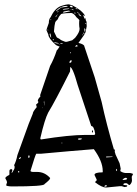

<svg xmlns="http://www.w3.org/2000/svg" viewBox="-20 -837 620 866"><path d="M291 -817.4 300.8 -814.5H303.7Q328.1 -801.8 343.8 -789.1Q363.3 -771.5 363.3 -763.7Q358.4 -768.6 356.4 -768.6H355.5V-767.6Q357.4 -761.7 361.3 -752.9H363.3Q364.3 -752.9 364.3 -756.8Q365.2 -756.8 367.2 -745.1L371.1 -737.3L370.1 -733.4L371.1 -718.8L366.2 -693.4Q365.2 -685.5 334 -643.6Q360.4 -636.7 360.4 -627.9L407.2 -488.3L438.5 -377Q460 -277.3 494.1 -162.1Q496.1 -163.1 498 -163.1V-153.3H497.1Q498 -150.4 499.5 -146.5Q501 -142.6 501 -140.6L519.5 -100.6L524.4 -76.2L522.5 -65.4Q533.2 -57.6 546.9 -56.6H566.4H567.4Q578.1 -54.7 580.1 -51.8L574.2 -40L575.2 -23.4Q575.2 -12.7 565.4 -2.9H561.5Q553.7 -10.7 548.8 -10.7H546.9Q537.1 -10.7 536.1 -4.9Q536.1 -2 553.7 -1V2Q553.7 5.9 542 6.8L529.3 2.9H519.5L459 8.8Q438.5 8.8 408.2 -15.6L416 -23.4V-27.3L406.2 -47.9Q406.2 -59.6 442.4 -59.6L443.4 -61.5V-65.4Q443.4 -109.4 403.3 -164.1H402.3Q300.8 -156.2 165 -143.6H143.6Q139.6 -139.6 117.2 -65.4Q121.1 -61.5 127.9 -61.5H147.5Q181.6 -61.5 206.1 -34.2V-33.2Q206.1 -26.4 180.7 -6.8Q180.7 3.9 32.2 3.9Q7.8 2.9 7.8 -2L11.7 -14.6V-15.6Q11.7 -19.5 3.9 -33.2Q3.9 -39.1 21.5 -47.9L22.5 -50.8V-65.4Q22.5 -74.2 32.2 -74.2L36.1 -70.3L32.2 -58.6L33.2 -57.6H34.2Q45.9 -74.2 45.9 -81.1V-85Q45.9 -90.8 43 -90.8Q52.7 -108.4 58.6 -137.7L109.4 -278.3L127.9 -324.2Q127.9 -333 145.5 -353.5V-355.5L142.6 -365.2Q153.3 -373 153.3 -377.9L150.4 -380.9Q150.4 -390.6 162.1 -401.4L161.1 -408.2L206.1 -540Q222.7 -569.3 236.3 -610.4Q238.3 -610.4 249 -627Q244.1 -627.9 232.4 -633.8Q198.2 -665 198.2 -680.7L189.5 -701.2Q189.5 -704.1 200.2 -733.4Q200.2 -751 208 -758.8Q225.6 -796.9 252 -808.6Q276.4 -817.4 291 -817.4ZM162.1 -214.8V-210L165 -208Q293 -228.5 366.2 -228.5H406.2L409.2 -232.4V-233.4Q404.3 -268.6 391.6 -268.6L330.1 -454.1Q319.3 -494.1 308.6 -518.6Q303.7 -530.3 296.9 -535.2Q296.9 -525.4 295.9 -514.6Q227.5 -377.9 197.3 -329.1Q181.6 -298.8 162.1 -214.8ZM223.6 -697.3V-694.3Q224.6 -693.4 228 -685.1Q231.4 -676.8 234.4 -671.9Q234.4 -668 249 -661.1Q255.9 -654.3 274.4 -648.4H281.2L305.7 -655.3L319.3 -667Q338.9 -691.4 338.9 -706.1V-708Q336.9 -717.8 336.9 -729.5Q336.9 -741.2 337.9 -746.1Q337.9 -748 324.2 -759.8Q314.5 -775.4 302.7 -778.3H297.9Q253.9 -777.3 253.9 -771.5Q244.1 -761.7 241.2 -751Q228.5 -739.3 228.5 -733.4Q225.6 -724.6 223.6 -697.3ZM234.4 -790 233.4 -788.1V-786.1Q234.4 -786.1 256.8 -803.7H258.8H261.7Q286.1 -806.6 286.1 -808.6L281.2 -810.5Q254.9 -810.5 234.4 -790ZM533.2 -27.3V-25.4H534.2Q553.7 -25.4 553.7 -31.2L548.8 -35.2Q541 -35.2 533.2 -27.3ZM264.6 -782.2V-781.2L265.6 -780.3H269.5L296.9 -786.1V-787.1L290 -789.1Q264.6 -786.1 264.6 -782.2ZM263.7 -794.9V-793Q293 -795.9 293 -797.9L290 -798.8H289.1Q270.5 -798.8 263.7 -794.9ZM293 -553.7H293.9Q302.7 -553.7 302.7 -561.5V-565.4H299.8Q293 -561.5 293 -553.7ZM206.1 -686.5 204.1 -684.6V-681.6Q206.1 -669.9 210.9 -667V-668.9Q208 -686.5 206.1 -686.5ZM334 -212.9 332 -209 334 -207H338.9Q347.7 -207 348.6 -210.9V-212.9ZM226.6 -646.5H223.6V-645.5Q231.4 -640.6 241.2 -640.6H246.1Q245.1 -643.6 226.6 -646.5ZM294.9 -809.6Q296.9 -803.7 302.7 -803.7H307.6V-805.7Q307.6 -810.5 300.8 -811.5Q294.9 -810.5 294.9 -809.6ZM487.3 -130.9H459V-127L487.3 -128.9ZM110.4 -135.7H108.4L107.4 -129.9L108.4 -125H110.4L113.3 -127.9V-134.8ZM360.4 -706.1Q360.4 -694.3 362.3 -694.3H363.3Q363.3 -697.3 365.2 -703.1V-705.1L361.3 -710Q360.4 -710 360.4 -706.1ZM318.4 -627.9 320.3 -627H328.1L330.1 -628.9V-629.9Q329.1 -632.8 325.2 -633.8ZM335.9 -772.5H334V-771.5Q335 -768.6 344.7 -763.7H346.7V-764.6Q340.8 -772.5 335.9 -772.5ZM451.2 2.9V4.9H455.1Q460.9 4.9 461.9 1L460 -2Q453.1 -2 451.2 2.9ZM72.3 -128.9 65.4 -123V-120.1Q73.2 -120.1 74.2 -127ZM338.9 -775.4 327.1 -784.2Q328.1 -779.3 337.9 -774.4ZM394.5 -245.1 398.4 -250 399.4 -249V-241.2L396.5 -238.3ZM181.6 -363.3 178.7 -382.8 177.7 -377V-374H178.7Q181.6 -357.4 181.6 -361.3ZM504.9 -75.2H503.9V-68.4L506.8 -65.4H507.8V-72.3ZM302.7 -796.9 301.8 -795.9Q309.6 -791 312.5 -791V-792Q307.6 -796.9 302.7 -796.9ZM233.4 -767.6 230.5 -760.7V-759.8H231.4Q236.3 -764.6 236.3 -766.6L235.4 -767.6ZM321.3 -800.8 320.3 -799.8Q325.2 -794.9 329.1 -794.9Q329.1 -798.8 321.3 -800.8ZM252 -642.6V-641.6Q252 -638.7 262.7 -638.7H263.7V-639.6Q259.8 -642.6 252 -642.6ZM65.4 -65.4 61.5 -64.5V-61.5L64.5 -58.6H65.4L67.4 -61.5ZM314.5 -778.3Q317.4 -775.4 320.3 -775.4V-776.4V-777.3Q320.3 -780.3 317.4 -780.3Q314.5 -779.3 314.5 -778.3ZM238.3 -781.2Q241.2 -781.2 244.1 -786.1V-787.1Q238.3 -785.2 238.3 -781.2ZM350.6 -677.7H351.6Q353.5 -677.7 355.5 -683.6Q353.5 -683.6 350.6 -677.7ZM356.4 -684.6H358.4L360.4 -683.6Q360.4 -689.5 358.4 -689.5H357.4L356.4 -691.4ZM296.9 -601.6H295.9V-599.6L297.9 -596.7H299.8V-599.6ZM218.8 -661.1 217.8 -659.2 220.7 -655.3H222.7Q222.7 -660.2 219.7 -661.1ZM244.1 -636.7H250V-637.7H248Q244.1 -637.7 244.1 -636.7ZM260.7 -193.4H257.8V-190.4H260.7ZM207 -746.1Q209 -746.1 210.9 -748V-750Q207 -750 207 -746.1ZM365.2 -733.4H364.3V-730.5L365.2 -729.5L367.2 -730.5V-733.4H366.2ZM196.3 -705.1 195.3 -703.1Q195.3 -699.2 196.3 -699.2L197.3 -700.2V-701.2ZM171.9 -352.5H170.9V-349.6H171.9ZM294.9 -793 299.8 -795.9H298.8Q294.9 -794.9 294.9 -793ZM240.2 -770.5H237.3V-768.6H238.3L240.2 -769.5ZM214.8 -759.8Q215.8 -759.8 215.8 -761.7Q214.8 -760.7 214.8 -759.8ZM216.8 -711.9 215.8 -710.9 217.8 -711.9ZM498 -164.1H499L498 -163.1Z"/></svg>

Font: Love Ya Like A Sister
Style: Regular
Weight: 400
Designer: Kimberly Geswein
Foundry: Kimberly Geswein
Version: Version 1.002 2007